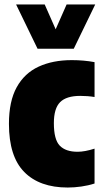

<svg xmlns="http://www.w3.org/2000/svg" viewBox="-20 -828 462 859"><path d="M283 11Q157 11 88.5 -58.5Q20 -128 20 -274Q20 -375 54.8 -437.8Q89.5 -500.5 152.8 -529.8Q216 -559 301 -559Q355 -559 403 -550V-394Q388 -396.5 371.5 -397.8Q355 -399 339 -399Q277 -399 249 -371Q221 -343 221 -277Q221 -203.5 247.5 -176.2Q274 -149 327 -149Q359.5 -149 403 -163V-7Q375.5 2 344 6.5Q312.5 11 283 11ZM148 -610 52 -808H180L229 -697L278 -808H406L310 -610Z"/></svg>

Font: Encode Sans Cnd Black
Style: Regular
Weight: 900
Width: 3
Designer: Multiple Designers
Foundry: Impallari Type
Version: Version 3.002; ttfautohint (v1.8.3) -l 8 -r 50 -G 200 -x 14 